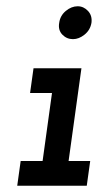

<svg xmlns="http://www.w3.org/2000/svg" viewBox="-20 -593 332 613"><path d="M46 -79H116L146 -296H76L87 -375H240L199 -79H268L257 0H35ZM169 -520Q172 -543 190 -558Q208 -573 228 -573Q247 -573 261 -558Q275 -543 272 -520Q268 -497 250 -482.5Q232 -468 213 -468Q193 -468 179 -482.5Q165 -497 169 -520Z"/></svg>

Font: Josefin Slab
Style: Bold Italic
Weight: 700
Italic angle: -12°
Designer: Santiago Orozco
Foundry: Typemade
Version: Version 2.000